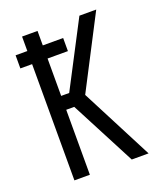

<svg xmlns="http://www.w3.org/2000/svg" viewBox="-135 -828 796 922"><g transform="rotate(-20 262.5 -367.5)"><path d="M86 0V-594H26V-661H86V-735H165V-661H269V-594H165V-403H206L379 -735H465L275 -368L465 0H379L206 -332H165V0Z"/></g></svg>

Font: Iosevka Pride
Style: Regular
Weight: 400
Monospace: yes
Designer: Belleve Invis
Foundry: Belleve Invis
Version: Version 30.3.1; ttfautohint (v1.8.4)